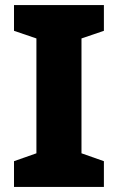

<svg xmlns="http://www.w3.org/2000/svg" viewBox="-20 -734 464 754"><path d="M388 0H35V-101L123 -132V-583L35 -613V-714H388V-613L300 -583V-132L388 -101Z"/></svg>

Font: Noto Sans Oriya ExtraBold
Style: Regular
Weight: 800
Version: Version 2.003